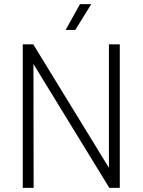

<svg xmlns="http://www.w3.org/2000/svg" viewBox="-20 -916 695 936"><path d="M425 -896H370L300 -770H347ZM511 -700V-98L142 -700H91V0H144L143 -604L513 0H564V-700Z"/></svg>

Font: Arthouse Owned Light
Style: Regular
Weight: 300
Designer: Jeremy Tribby
Foundry: Tribby Type
Version: Version 1.000;PS 001.000;hotconv 1.0.88;makeotf.lib2.5.64775